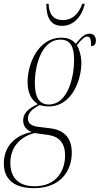

<svg xmlns="http://www.w3.org/2000/svg" viewBox="-70 -743 521 1003"><path d="M254 -608C314 -608 357 -655 373 -723H360C340 -668 306 -638 259 -638C210 -638 185 -668 184 -723H172C172 -650 195 -608 254 -608ZM107 240C247 240 305 149 305 55C305 -22 266 -64 191 -73L133 -80C98 -84 76 -95 76 -124C76 -152 97 -174 137 -194C145 -192 160 -187 184 -187C310 -187 355 -332 355 -413C355 -457 341 -491 332 -507C353 -534 371 -552 386 -552C401 -552 406 -538 406 -502C424 -502 431 -514 431 -531C431 -552 420 -567 398 -567C370 -567 350 -544 326 -514C308 -536 284 -546 250 -546C128 -546 74 -407 74 -315C74 -255 96 -219 128 -199C68 -173 51 -144 51 -114C51 -89 63 -66 96 -53C16 -39 -50 17 -50 110C-50 198 9 240 107 240ZM185 -197C136 -197 112 -234 112 -309C112 -397 145 -536 246 -536C288 -536 317 -513 317 -431C317 -332 281 -197 185 -197ZM111 230C20 230 -16 178 -16 108C-16 32 29 -27 110 -48L182 -38C239 -30 270 5 270 69C270 146 227 230 111 230Z"/></svg>

Font: Noto Serif Display ExtraCondensed ExtraLight
Style: Italic
Weight: 200
Width: 2
Italic angle: -12°
Designer: Monotype Design Team
Foundry: Monotype Imaging Inc.
Version: Version 2.009